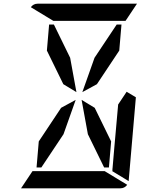

<svg xmlns="http://www.w3.org/2000/svg" viewBox="-20 -1020 856 1040"><path d="M234 -746 246 -887H272L360 -707L394 -521L323 -564ZM666 -523 716 -493 677 -41Q677 -41 677 -39L588 -93L589 -95V-103L590 -113L599 -218L620 -454ZM492 -707 612 -887H638L626 -746L505 -564L426 -521ZM269 -907 147 -981Q161 -1000 184 -1000H720Q720 -1000 722 -1000L660 -907H657H626H490H398ZM547 -93 669 -19Q655 0 632 0H96Q96 0 94 0L156 -93H159H190H326H418ZM324 -293 204 -113H178L190 -254L311 -436L390 -479ZM582 -254 570 -113H544L456 -293L422 -479L493 -436Z"/></svg>

Font: DSEG14 Modern
Style: Italic
Weight: 400
Italic angle: -5°
Designer: Keshikan(Twitter:@keshinomi_88pro)
Version: Version 0.46